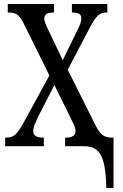

<svg xmlns="http://www.w3.org/2000/svg" viewBox="-20 -734 616 964"><path d="M514 210Q512 131 501 85Q490 39 466 19.5Q442 0 403 0H307V-43H311Q359 -43 359 -76Q359 -88 354 -100.5Q349 -113 333 -145L253 -307L172 -149Q163 -130 155 -110.5Q147 -91 147 -75Q147 -43 197 -43H200V0H6V-43H11Q40 -43 57 -58.5Q74 -74 95 -112L228 -355L98 -618Q85 -646 69.5 -658.5Q54 -671 30 -671H19V-714H251V-671H248Q220 -671 211 -662Q202 -653 202 -641Q202 -631 208.5 -614.5Q215 -598 223 -583L295 -432L368 -581Q377 -598 382.5 -613Q388 -628 388 -642Q388 -660 375.5 -665.5Q363 -671 344 -671H341V-714H519V-671H512Q489 -671 472 -656Q455 -641 433 -599L320 -384L461 -102Q478 -69 495 -56Q512 -43 542 -43H550V210Z"/></svg>

Font: Noto Serif ExtraCondensed Medium
Style: Regular
Weight: 500
Width: 2
Designer: Monotype Design Team
Foundry: Monotype Imaging Inc.
Version: Version 2.015